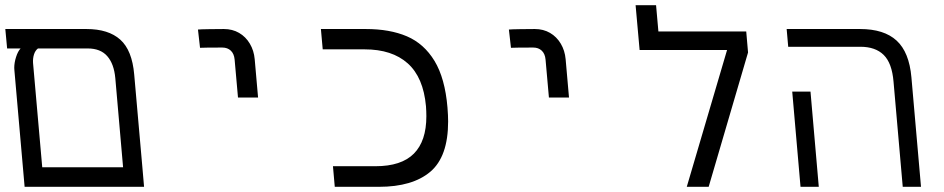

<svg xmlns="http://www.w3.org/2000/svg" viewBox="-22 -721 3642 741"><path d="M-1.5 -609H311.5Q396.5 -609 442.2 -568Q488 -527 496 -433L527.5 -75.5L534 0H73L33.5 -450.5L33 -459Q33 -479 40 -501Q47 -523 57.5 -534H5.5ZM141 -75.5H453L423 -419.5Q418 -474.5 392 -504.2Q366 -534 316.5 -534H124.5Q114 -526 109.2 -511Q104.5 -496 105.5 -478.5Z M842 -609Q821 -609 786.2 -608.5Q751.5 -608 742 -607L750 -536.5Q769 -537.5 836 -537.5Q856 -537.5 868.8 -525.5Q881.5 -513.5 883.5 -491L896.5 -344.5H974L961 -492.5Q958 -526 942.2 -552.5Q926.5 -579 900.8 -594Q875 -609 842 -609Z M1263 -79.5H1427Q1527 -79.5 1575.2 -128Q1623.5 -176.5 1623.5 -272.5Q1623.5 -291 1622 -311Q1612 -422.5 1551.5 -476.5Q1491 -530.5 1385.5 -530.5H1223.5L1216.5 -609H1389.5Q1482.5 -609 1548.5 -580.8Q1614.5 -552.5 1655 -485.8Q1695.5 -419 1705 -306Q1707.5 -274.5 1707.5 -252.5Q1707.5 -116.5 1638.8 -58.2Q1570 0 1440.5 0H1270Z M2042 -609Q2021 -609 1986.2 -608.5Q1951.5 -608 1942 -607L1950 -536.5Q1969 -537.5 2036 -537.5Q2056 -537.5 2068.8 -525.5Q2081.5 -513.5 2083.5 -491L2096.5 -344.5H2174L2161 -492.5Q2158 -526 2142.2 -552.5Q2126.5 -579 2100.8 -594Q2075 -609 2042 -609Z M2858 -599.5 2865 -518.5 2713 0H2628.5L2784 -528H2446.5L2431 -701H2510L2519 -599.5Z M3298.5 -540.5H3020L3014 -609H3297Q3390 -609 3438.5 -564.2Q3487 -519.5 3495.5 -422.5L3532.5 0H3462L3426.5 -405.5Q3420.5 -477.5 3388.5 -509Q3356.5 -540.5 3298.5 -540.5ZM3035.5 -367.5H3106L3138 0H3067.5Z"/></svg>

Font: JuliaMono Light
Style: Italic
Weight: 300
Italic angle: -9°
Monospace: yes
Designer: cormullion
Foundry: corm
Version: Version 0.054; ttfautohint (v1.8.4)